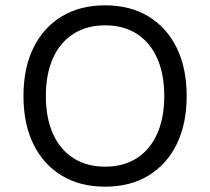

<svg xmlns="http://www.w3.org/2000/svg" viewBox="-20 -690 788 720"><path d="M374 -670Q468 -670 536.5 -628.5Q605 -587 642.5 -511Q680 -435 680 -330Q680 -225 642.5 -149Q605 -73 536.5 -31.5Q468 10 374 10Q280 10 211.5 -31.5Q143 -73 105.5 -149Q68 -225 68 -330Q68 -435 105.5 -511Q143 -587 211.5 -628.5Q280 -670 374 -670ZM374 -595Q306 -595 256 -563.5Q206 -532 179 -472.5Q152 -413 152 -330Q152 -247 179 -187.5Q206 -128 256 -96.5Q306 -65 374 -65Q443 -65 492.5 -96.5Q542 -128 569 -187.5Q596 -247 596 -330Q596 -413 569 -472.5Q542 -532 492.5 -563.5Q443 -595 374 -595Z"/></svg>

Font: Work Sans
Style: Regular
Weight: 400
Designer: Wei Huang
Foundry: Wei Huang
Version: Version 2.006; ttfautohint (v1.8.1.43-b0c9)